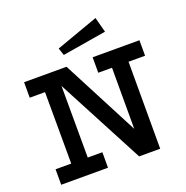

<svg xmlns="http://www.w3.org/2000/svg" viewBox="-137 -910 1007 1037"><g transform="rotate(-20 366.0 -391.5)"><path d="M41 -589H285L514 -149V-500H435V-589H704V-500H609V0H488L224 -501L225 -89H309V0H40V-89H130L129 -500H41ZM522 -783 545 -696 293 -654 279 -696Z"/></g></svg>

Font: Podkova SemiBold
Style: Regular
Weight: 600
Designer: Ilya Yudin
Foundry: Cyreal (www.cyreal.org)
Version: Version 2.103